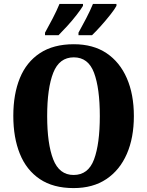

<svg xmlns="http://www.w3.org/2000/svg" viewBox="-20 -951 751 981"><path d="M356 10Q252 10 183.5 -36Q115 -82 81.5 -165Q48 -248 48 -359Q48 -470 81.5 -552Q115 -634 184 -679.5Q253 -725 357 -725Q456 -725 524 -679.5Q592 -634 628 -551.5Q664 -469 664 -358Q664 -247 628 -164.5Q592 -82 523.5 -36Q455 10 356 10ZM356 -57Q431 -57 460.5 -136.5Q490 -216 490 -358Q490 -500 460.5 -579Q431 -658 357 -658Q283 -658 252 -579Q221 -500 221 -358Q221 -216 252 -136.5Q283 -57 356 -57ZM381 -784Q400 -818 420.5 -857.5Q441 -897 455 -931H575V-921Q566 -904 543.5 -875.5Q521 -847 495.5 -818.5Q470 -790 450 -771H381ZM210 -784Q229 -818 249.5 -857.5Q270 -897 284 -931H404V-921Q394 -904 372 -875.5Q350 -847 324 -818.5Q298 -790 279 -771H210Z"/></svg>

Font: Noto Serif Armenian Condensed ExtraBold
Style: Regular
Weight: 800
Width: 3
Designer: Monotype Design Team
Foundry: Monotype Imaging Inc.
Version: Version 2.008; ttfautohint (v1.8.4.7-5d5b)